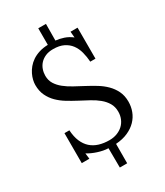

<svg xmlns="http://www.w3.org/2000/svg" viewBox="-238 -927 1006 1173"><g transform="rotate(-30 264.5 -340.0)"><path d="M110.8 13.2H57.1V-198.2H91.8Q94.7 -151.9 108.6 -118.9Q122.6 -85.9 146.2 -64.7Q169.9 -43.5 202.6 -33.4Q235.4 -23.4 274.9 -23.4Q304.2 -23.4 328.6 -32.7Q353 -42 370.6 -58.3Q388.2 -74.7 397.9 -97.7Q407.7 -120.6 407.7 -147.9Q407.7 -182.6 392.3 -208.5Q377 -234.4 351.8 -255.1Q326.7 -275.9 294.4 -293.2Q262.2 -310.5 228.8 -328.1Q195.3 -345.7 163.1 -365.2Q130.9 -384.8 105.7 -409.7Q80.6 -434.6 65.2 -466.8Q49.8 -499 49.8 -542Q49.8 -557.6 54.2 -576.4Q58.6 -595.2 67.9 -614.3Q77.1 -633.3 92 -651.4Q106.9 -669.4 127.9 -683.6Q148.9 -697.8 176.5 -706.5Q204.1 -715.3 238.8 -716.3V-833H293L292 -715.8Q320.3 -712.9 348.1 -703.6Q376 -694.3 402.8 -673.8L398.9 -716.3H448.7V-497.6H412.1Q409.7 -533.7 401.1 -566.4Q392.6 -599.1 374.3 -623.8Q356 -648.4 326.4 -663.1Q296.9 -677.7 252.9 -677.7Q221.2 -677.7 198.2 -667.5Q175.3 -657.2 160.4 -640.9Q145.5 -624.5 138.2 -603.3Q130.9 -582 130.9 -560.1Q130.9 -527.3 146.5 -502.4Q162.1 -477.5 187.5 -457.3Q212.9 -437 245.4 -419.4Q277.8 -401.9 311.5 -384Q345.2 -366.2 377.7 -346.4Q410.2 -326.7 435.5 -301.5Q460.9 -276.4 476.6 -244.1Q492.2 -211.9 492.2 -169.9Q492.2 -134.8 480.2 -102.8Q468.3 -70.8 443.8 -45.4Q419.4 -20 382.8 -3.7Q346.2 12.7 297.4 16.1L296.9 152.8H245.1L244.1 16.1Q226.6 15.6 208 12Q189.5 8.3 171.4 2.4Q153.3 -3.4 136.5 -11Q119.6 -18.6 106 -27.3Z"/></g></svg>

Font: DimaThulth2
Style: Regular
Weight: 400
Designer: R.Balvardi
Foundry: R.Balvardi (R.Balvardi@gmail.com)
Version: Version 1.00;November 13, 2018;FontCreator 11.5.0.2427 64-bi